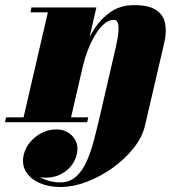

<svg xmlns="http://www.w3.org/2000/svg" viewBox="-64 -490 728 770"><path d="M179 260Q131 260 94.2 243.8Q57.5 227.5 40 198.2Q22.5 169 31 131Q37.5 103 57 79.8Q76.5 56.5 104 42.8Q131.5 29 161.5 29Q203 29 228.2 57.8Q253.5 86.5 244 128Q234.5 169.5 200.2 196Q166 222.5 118.5 222.5Q89 222.5 68 208Q47 193.5 37.2 172.2Q27.5 151 32 131H51Q44 163 61 188Q78 213 109.8 227.2Q141.5 241.5 177.5 241.5Q215 241.5 240.5 218.8Q266 196 283 158.2Q300 120.5 312.2 74Q324.5 27.5 335.5 -20L400.5 -301L595 -319.5L518 11.5Q507 60 471.2 104.8Q435.5 149.5 386 184.5Q336.5 219.5 282.2 239.8Q228 260 179 260ZM-44 0 -39.5 -19.5H290L285.5 0ZM26 0 128 -440.5H58L62 -460H322.5L216.5 0ZM253.5 -225.5Q260.5 -256.5 275.8 -297.8Q291 -339 317 -378.2Q343 -417.5 381.8 -443.5Q420.5 -469.5 474.5 -469.5Q532 -469.5 561.5 -450.2Q591 -431 598 -397Q605 -363 595 -319.5L400.5 -301Q409.5 -340.5 411 -364.5Q412.5 -388.5 407.8 -399.5Q403 -410.5 392.5 -410.5Q372.5 -410.5 353.2 -393.8Q334 -377 317.5 -349.5Q301 -322 288.5 -289.5Q276 -257 268.5 -225.5Z"/></svg>

Font: Bodoni Moda 11pt Black
Style: Italic
Weight: 900
Italic angle: -13°
Designer: Owen Earl
Foundry: indestructible type
Version: Version 2.004